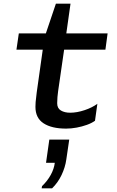

<svg xmlns="http://www.w3.org/2000/svg" viewBox="-20 -694 640 1051"><path d="M342 10Q263 10 218.5 -19Q174 -48 174 -109Q174 -119 175 -135Q176 -151 181 -188L214 -422H70L83 -511H231L286 -674H366L343 -511H569L557 -422H331L298 -194Q296 -179 294.5 -162.5Q293 -146 293 -129Q293 -101 313.5 -89Q334 -77 364 -77Q401 -77 443 -91Q485 -105 513 -126L500 -33Q482 -20 455.5 -10.5Q429 -1 399.5 4.5Q370 10 342 10ZM208 337 210 325Q240 296 258 263Q276 230 280 197H232L250 70H359L343 179Q337 222 317 264Q297 306 265 337Z"/></svg>

Font: Chivo Mono Medium Medium
Style: Italic
Weight: 500
Italic angle: -8.05°
Monospace: yes
Version: Version 1.008